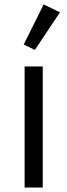

<svg xmlns="http://www.w3.org/2000/svg" viewBox="-20 -838 301 858"><path d="M248 -783 136 -615 86 -639 175 -818ZM171 0H90V-541H171Z"/></svg>

Font: IBM Plex Sans JP
Style: Regular
Weight: 400
Designer: Mike Abbink; Paul van der Laan; Pieter van Rosmalen; Wujin Sim; Yejin Wi; Jinhee Kim; Boomi Park; Yona Kim; Kichan Ma
Foundry: Sandoll Inc.
Version: Version 1.001